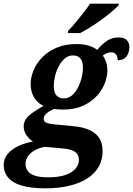

<svg xmlns="http://www.w3.org/2000/svg" viewBox="-78 -786 725 1046"><path d="M170 240Q89 240 38.5 224.5Q-12 209 -35 180Q-58 151 -58 113Q-58 77 -35 51Q-12 25 24.5 8.5Q61 -8 102 -15Q83 -26 67 -48.5Q51 -71 51 -97Q51 -129 77 -153.5Q103 -178 159 -209Q126 -225 107.5 -255.5Q89 -286 89 -329Q89 -364 104.5 -402Q120 -440 151 -472.5Q182 -505 229 -525.5Q276 -546 339 -546Q372 -546 401 -538.5Q430 -531 452 -514Q475 -543 503 -562.5Q531 -582 568 -582Q599 -582 613 -567Q627 -552 627 -529Q627 -513 621 -496.5Q615 -480 601.5 -469Q588 -458 563 -458Q563 -478 554 -489.5Q545 -501 528 -501Q515 -501 503.5 -496Q492 -491 482 -483Q493 -469 500 -447.5Q507 -426 507 -403Q507 -370 493 -333Q479 -296 449.5 -263.5Q420 -231 374.5 -210Q329 -189 266 -189Q260 -189 250 -189.5Q240 -190 230.5 -190.5Q221 -191 215 -192Q192 -182 176 -168.5Q160 -155 160 -139Q160 -123 175.5 -117Q191 -111 214 -109L326 -98Q400 -91 440.5 -58.5Q481 -26 481 38Q481 83 460.5 120.5Q440 158 400 184.5Q360 211 302 225.5Q244 240 170 240ZM185 180Q244 180 280.5 166.5Q317 153 334.5 131.5Q352 110 352 85Q352 56 330.5 41Q309 26 257 22L168 14Q139 18 114.5 31Q90 44 75.5 63.5Q61 83 61 106Q61 126 71.5 143Q82 160 109 170Q136 180 185 180ZM269 -250Q296 -250 315.5 -267.5Q335 -285 348 -311.5Q361 -338 367.5 -366Q374 -394 374 -416Q374 -451 360 -467.5Q346 -484 320 -484Q294 -484 274.5 -467Q255 -450 241.5 -424Q228 -398 221.5 -370Q215 -342 215 -319Q215 -282 229.5 -266Q244 -250 269 -250ZM291 -606 294 -619Q313 -638 334.5 -664Q356 -690 377 -717Q398 -744 413 -766H570L567 -756Q555 -743 531.5 -723Q508 -703 478 -681Q448 -659 417 -639.5Q386 -620 359 -606Z"/></svg>

Font: Noto Serif
Style: Italic
Weight: 400
Italic angle: -12°
Designer: Monotype Design Team
Foundry: Monotype Imaging Inc.
Version: Version 2.013